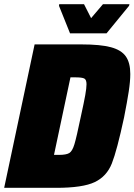

<svg xmlns="http://www.w3.org/2000/svg" viewBox="-28 -901 645 921"><path d="M138 -688H362Q454 -688 504 -674.5Q554 -661 575.5 -630.5Q597 -600 597 -546Q597 -511 589.5 -462Q582 -413 567 -337Q533 -179 508.5 -117Q484 -55 426.5 -27.5Q369 0 242 0H-8ZM360 -343Q375 -411 381 -445Q387 -479 387 -497Q387 -519 376 -524.5Q365 -530 333 -530H310L231 -158H254Q290 -158 304.5 -167Q319 -176 329 -209Q339 -242 360 -343ZM308 -741 255 -873 256 -881H375L409 -814L466 -881H593L591 -873L483 -741Z"/></svg>

Font: Saira Semi Condensed Black
Style: Italic
Weight: 900
Width: 4
Italic angle: -12°
Designer: Hector Gatti with collaboration of the Omnibus-Type team
Foundry: Omnibus-Type
Version: Version 1.001; ttfautohint (v1.8)